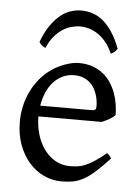

<svg xmlns="http://www.w3.org/2000/svg" viewBox="-51 -721 564 777"><g transform="rotate(5 231.0 -333.0)"><path d="M242.2 -418Q217.3 -418 196.3 -408.2Q175.3 -398.4 158.9 -380.9Q142.6 -363.3 131.6 -338.4Q120.6 -313.5 115.7 -283.2H324.2Q335.4 -283.2 339.1 -286.9Q342.8 -290.5 342.8 -300.8Q342.8 -309.6 341.3 -321.8Q339.8 -334 335.7 -346.9Q331.5 -359.9 324.5 -372.6Q317.4 -385.3 306.2 -395.3Q294.9 -405.3 279.1 -411.6Q263.2 -418 242.2 -418ZM422.9 -272Q414.1 -262.2 399.4 -253.9Q384.8 -245.6 369.1 -239.3H112.3V-237.8Q112.3 -201.2 122.3 -167.2Q132.3 -133.3 150.9 -107.2Q169.4 -81.1 196.3 -65.4Q223.1 -49.8 256.8 -49.8Q272 -49.8 286.4 -51.5Q300.8 -53.2 317.4 -59.8Q334 -66.4 354.2 -79.6Q374.5 -92.8 401.9 -115.2Q408.2 -111.8 412.8 -105.5Q417.5 -99.1 419.9 -95.2Q387.2 -59.6 362.5 -37.8Q337.9 -16.1 316.2 -4.4Q294.4 7.3 273.2 11Q252 14.6 227.1 14.6Q189.5 14.6 155.5 -1.5Q121.6 -17.6 95.7 -47.1Q69.8 -76.7 54.4 -118.4Q39.1 -160.2 39.1 -211.9Q39.1 -244.6 46.4 -276.4Q53.7 -308.1 67.6 -336.4Q81.5 -364.7 101.6 -388.7Q121.6 -412.6 147 -430.2Q157.7 -437.5 171.1 -444.6Q184.6 -451.7 199.2 -457Q213.9 -462.4 228.3 -465.6Q242.7 -468.8 255.9 -468.8Q288.1 -468.8 312.7 -460Q337.4 -451.2 356 -436.3Q374.5 -421.4 387.2 -401.6Q399.9 -381.8 408 -359.9Q416 -337.9 419.4 -315.2Q422.9 -292.5 422.9 -272ZM90.3 -539.6Q105 -579.1 123.3 -606Q141.6 -632.8 161.9 -649.7Q182.1 -666.5 204.1 -673.8Q226.1 -681.2 248 -681.2Q272 -681.2 294.4 -673.8Q316.9 -666.5 337.2 -649.7Q357.4 -632.8 375.2 -606Q393.1 -579.1 407.7 -539.6Q401.9 -530.8 396 -526.1Q390.1 -521.5 381.8 -517.6Q369.6 -545.4 353.8 -564.5Q337.9 -583.5 320.3 -595Q302.7 -606.4 284.4 -611.6Q266.1 -616.7 250 -616.7Q232.9 -616.7 214.1 -611.6Q195.3 -606.4 177.5 -595Q159.7 -583.5 143.8 -564.5Q127.9 -545.4 116.2 -517.6Q107.9 -521.5 102.1 -526.1Q96.2 -530.8 90.3 -539.6Z"/></g></svg>

Font: Gentium
Style: Regular
Weight: 400
Designer: J. Victor Gaultney
Version: Version 1.03; 2011; OFL 1.1 release